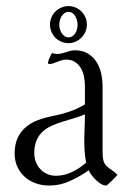

<svg xmlns="http://www.w3.org/2000/svg" viewBox="-20 -584 414 615"><path d="M252 -309.6Q252 -324.2 249 -338.9Q246.1 -353.5 239 -365.7Q231.9 -377.9 220.2 -385.5Q208.5 -393.1 191.4 -393.1Q184.6 -393.1 177.5 -390.9Q170.4 -388.7 163.6 -386Q156.7 -383.3 150.4 -381.1Q144 -378.9 138.2 -378.9Q133.8 -378.9 133.8 -383.3Q133.8 -385.7 135 -389.6Q136.2 -393.6 138.2 -397.7Q140.1 -401.9 142.1 -405.8Q144 -409.7 145 -412.1L148.9 -414.1Q155.3 -411.1 162.6 -411.1Q169.9 -411.1 177 -412.8Q184.1 -414.6 190.9 -416.7Q197.8 -418.9 204.8 -420.9Q211.9 -422.9 219.2 -422.9Q244.1 -422.9 261.2 -412.6Q278.3 -402.3 288.8 -386Q299.3 -369.6 304 -348.6Q308.6 -327.6 308.6 -306.2V-96.7Q308.6 -77.6 311.8 -68.1Q314.9 -58.6 321 -52.5Q327.1 -46.4 335.9 -40.8Q344.7 -35.2 356.4 -23.9Q354.5 -22 349.4 -16.4Q344.2 -10.7 338.1 -4.9Q332 1 326.9 5.6Q321.8 10.3 319.8 10.3Q312 10.3 303.5 5.1Q294.9 0 287.1 -7.6Q279.3 -15.1 273.2 -23.4Q267.1 -31.7 264.2 -38.6Q236.3 -19 204.6 -4.4Q172.9 10.3 137.7 10.3Q114.7 10.3 94.7 3.2Q74.7 -3.9 59.6 -17.3Q44.4 -30.8 35.6 -49.8Q26.9 -68.8 26.9 -92.3Q26.9 -121.6 36.6 -142.3Q46.4 -163.1 63.2 -177.2Q80.1 -191.4 102.8 -199.7Q125.5 -208 151.4 -212.9Q178.7 -218.3 203.4 -226.8Q228 -235.4 252 -249.5ZM255.9 -63.5Q252.4 -80.6 251.2 -98.1Q250 -115.7 250 -133.3Q250 -154.8 251 -175.5Q252 -196.3 252 -217.8Q234.9 -210.4 216.3 -205.1Q197.8 -199.7 179.9 -194.1Q162.1 -188.5 145.8 -181.2Q129.4 -173.8 116.9 -162.6Q104.5 -151.4 97.2 -134.5Q89.8 -117.7 89.8 -93.3Q89.8 -78.1 95 -64.9Q100.1 -51.8 109.4 -42Q118.7 -32.2 131.3 -26.6Q144 -21 159.7 -21Q185.5 -21 211.4 -33.4Q237.3 -45.9 255.9 -63.5ZM140.1 -505.4Q140.1 -517.6 144.8 -528.3Q149.4 -539.1 157.5 -547.1Q165.5 -555.2 176.5 -559.8Q187.5 -564.5 199.7 -564.5Q211.9 -564.5 222.4 -559.8Q232.9 -555.2 241 -547.1Q249 -539.1 253.7 -528.3Q258.3 -517.6 258.3 -505.4Q258.3 -493.7 253.7 -482.7Q249 -471.7 241 -463.6Q232.9 -455.6 222.4 -450.7Q211.9 -445.8 199.7 -445.8Q187.5 -445.8 176.5 -450.4Q165.5 -455.1 157.5 -463.1Q149.4 -471.2 144.8 -482.2Q140.1 -493.2 140.1 -505.4ZM169.9 -504.4Q169.9 -498 171.9 -491Q173.8 -483.9 177.5 -478Q181.2 -472.2 186.8 -468.3Q192.4 -464.4 199.7 -464.4Q207 -464.4 212.4 -468.3Q217.8 -472.2 221.4 -478Q225.1 -483.9 226.8 -491Q228.5 -498 228.5 -504.4Q228.5 -510.7 226.8 -517.8Q225.1 -524.9 221.7 -531.2Q218.3 -537.6 212.6 -541.7Q207 -545.9 199.7 -545.9Q191.9 -545.9 186.3 -541.7Q180.7 -537.6 177 -531.5Q173.3 -525.4 171.6 -518.1Q169.9 -510.7 169.9 -504.4Z"/></svg>

Font: CAT Linz
Style: Regular
Weight: 400
Designer: Peter Wiegel
Foundry: Peter Wiegel
Version: Version 1.08